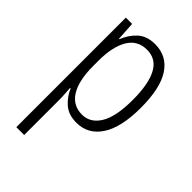

<svg xmlns="http://www.w3.org/2000/svg" viewBox="-232 -680 952 952"><g transform="rotate(45 244.5 -204.0)"><path d="M270 -593Q353 -593 398 -525Q443 -457 443 -320Q443 -182 396.5 -111.5Q350 -41 269 -41Q213 -41 179 -71Q145 -101 129 -141H125Q126 -123 127.5 -101.5Q129 -80 129 -59V185H74V-583H118L124 -485H127Q145 -531 179 -562Q213 -593 270 -593ZM261 -545Q195 -545 162 -489.5Q129 -434 129 -336V-300Q129 -197 162.5 -143Q196 -89 260 -89Q318 -89 352.5 -145Q387 -201 387 -320Q387 -429 356.5 -487Q326 -545 261 -545Z"/></g></svg>

Font: Noto Sans Tamil UI Condensed Light
Style: Regular
Weight: 300
Width: 3
Designer: Jelle Bosma - Monotype Design Team
Foundry: Monotype Imaging Inc.
Version: Version 2.004; ttfautohint (v1.8.4.7-5d5b)